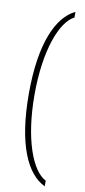

<svg xmlns="http://www.w3.org/2000/svg" viewBox="-96 -781 413 932"><g transform="rotate(10 110.5 -315.0)"><path d="M197 115V87C128 53 71 -96 71 -315C71 -534 128 -683 197 -717V-745C107 -702 43 -565 43 -315C43 -62 107 72 197 115Z"/></g></svg>

Font: Noto Serif Bengali ExtraCondensed Thin
Style: Regular
Weight: 100
Width: 2
Designer: Juan Bruce, Universal Thirst, Indian Type Foundry and the Monotype Design Team.
Foundry: Monotype Imaging Inc.
Version: Version 2.003